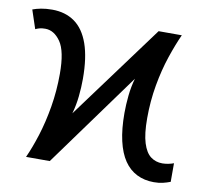

<svg xmlns="http://www.w3.org/2000/svg" viewBox="-72 -618 750 701"><g transform="rotate(10 303.0 -268.0)"><path d="M66 0Q83 -37 99 -87.5Q115 -138 125 -197.5Q135 -257 135 -320Q135 -404 111 -438.5Q87 -473 54 -473Q41 -473 32.5 -470.5Q24 -468 18 -465L-5 -534Q8 -539 26 -542.5Q44 -546 67 -546Q116 -546 150.5 -521.5Q185 -497 203 -446Q221 -395 221 -316Q221 -285 217.5 -251.5Q214 -218 205 -186L463 -536H549Q532 -499 515 -448.5Q498 -398 487.5 -338.5Q477 -279 477 -216Q477 -158 487.5 -124.5Q498 -91 516.5 -77Q535 -63 560 -63Q571 -63 583 -65.5Q595 -68 602 -71V-2Q589 3 574.5 6.5Q560 10 541 10Q506 10 478 -4Q450 -18 431 -46Q412 -74 402 -117.5Q392 -161 392 -220Q392 -251 395.5 -285Q399 -319 408 -350L154 0Z"/></g></svg>

Font: Noto Sans Display
Style: Regular
Weight: 400
Designer: Monotype Design Team
Foundry: Monotype Imaging Inc.
Version: Version 2.003